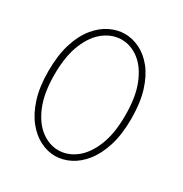

<svg xmlns="http://www.w3.org/2000/svg" viewBox="-160 -796 891 933"><g transform="rotate(30 285.5 -330.0)"><path d="M43 -329.5Q43 -419.5 63.5 -484.2Q84 -549 118 -590.5Q152 -632 193.2 -652Q234.5 -672 276 -672Q318 -672 359.2 -652Q400.5 -632 434 -590.5Q467.5 -549 487.8 -484.2Q508 -419.5 508 -329.5Q508 -241.5 487.8 -177.2Q467.5 -113 434 -71Q400.5 -29 359.2 -8.5Q318 12 276 12Q234.5 12 193.2 -8.5Q152 -29 118 -71Q84 -113 63.5 -177.2Q43 -241.5 43 -329.5ZM77 -329.5Q77 -226.5 105.5 -157.5Q134 -88.5 179.5 -54.2Q225 -20 276 -20Q327.5 -20 372.8 -54.2Q418 -88.5 446.2 -157.5Q474.5 -226.5 474.5 -329.5Q474.5 -434.5 446.2 -503.2Q418 -572 372.8 -606Q327.5 -640 276 -640Q225 -640 179.5 -606Q134 -572 105.5 -503Q77 -434 77 -329.5Z"/></g></svg>

Font: League Spartan Thin
Style: Regular
Weight: 100
Foundry: The League of Moveable Type
Version: Version 2.002